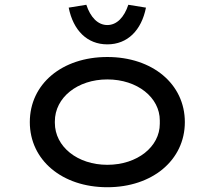

<svg xmlns="http://www.w3.org/2000/svg" viewBox="-20 -775 900 805"><path d="M430 -589C515 -589 573 -648 592 -743L518 -755C501 -703 470 -670 430 -670C390 -670 359 -703 342 -755L268 -743C287 -648 345 -589 430 -589ZM430 10C619 10 755 -104 755 -263C755 -423 619 -536 430 -536C240 -536 105 -423 105 -263C105 -104 240 10 430 10ZM430 -84C305 -84 210 -160 210 -260C210 -261 210 -262 210 -263C210 -264 210 -265 210 -266C210 -366 305 -442 430 -442C556 -442 650 -366 650 -270C650 -267 650 -265 650 -263C650 -261 650 -259 650 -256C650 -160 556 -84 430 -84Z"/></svg>

Font: Lexend Peta
Style: Regular
Weight: 400
Designer: Bonnie Shaver-Troup, Thomas Jockin
Foundry: Lexend
Version: Version 1.007